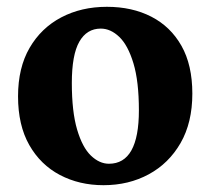

<svg xmlns="http://www.w3.org/2000/svg" viewBox="-20 -529 619 564"><path d="M284 15Q213 15 156 -15Q99 -45 66 -103Q33 -161 33 -246Q33 -330 67 -388.5Q101 -447 160 -478Q219 -509 294 -509Q368 -509 424.5 -480Q481 -451 513 -394.5Q545 -338 545 -254Q545 -169 510.5 -109Q476 -49 417 -17Q358 15 284 15ZM300 -48Q388 -48 388 -205Q388 -290 372 -343Q356 -396 330.5 -420.5Q305 -445 276 -445Q235 -445 213 -406.5Q191 -368 191 -285Q191 -201 206.5 -148.5Q222 -96 247 -72Q272 -48 300 -48Z"/></svg>

Font: Source Serif 4 SmText
Style: Bold
Weight: 700
Designer: Frank Grießhammer
Foundry: Adobe
Version: Version 4.005;hotconv 1.1.0;makeotfexe 2.6.0